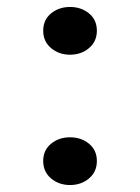

<svg xmlns="http://www.w3.org/2000/svg" viewBox="-20 -522 402 551"><path d="M181 9Q149 9 126.5 -10Q104 -29 104 -60Q104 -91 126.5 -109.5Q149 -128 181 -128Q213 -128 235.5 -109.5Q258 -91 258 -60Q258 -29 235.5 -10Q213 9 181 9ZM181 -365Q149 -365 126.5 -384Q104 -403 104 -434Q104 -465 126.5 -483.5Q149 -502 181 -502Q213 -502 235.5 -483.5Q258 -465 258 -434Q258 -403 235.5 -384Q213 -365 181 -365Z"/></svg>

Font: Hahmlet Medium
Style: Regular
Weight: 500
Version: Version 1.002